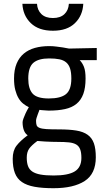

<svg xmlns="http://www.w3.org/2000/svg" viewBox="-20 -753 558 1012"><path d="M262 239Q203 239 162 231.5Q121 224 95.5 206.5Q70 189 58.5 159Q47 129 47 84Q47 41 67 15Q87 -11 126 -40Q112 -49 105.5 -67.5Q99 -86 99 -109Q99 -116 104 -129.5Q109 -143 115 -156Q122 -171 132 -188Q117 -195 102.5 -206.5Q88 -218 77.5 -236Q67 -254 60.5 -279Q54 -304 54 -339Q54 -385 67.5 -417.5Q81 -450 105.5 -470.5Q130 -491 164 -500.5Q198 -510 240 -510Q259 -510 277.5 -507.5Q296 -505 311 -503Q329 -500 344 -497L490 -500V-436H400Q414 -422 422.5 -400.5Q431 -379 431 -339Q431 -290 419 -257.5Q407 -225 383 -205.5Q359 -186 322.5 -178Q286 -170 237 -170Q234 -170 227.5 -170.5Q221 -171 213.5 -171.5Q206 -172 199 -172.5Q192 -173 188 -174Q183 -161 179 -150Q175 -140 172.5 -131Q170 -122 170 -117Q170 -102 173 -93Q176 -84 188.5 -79Q201 -74 225 -72.5Q249 -71 291 -71Q345 -71 382 -65Q419 -59 442 -42.5Q465 -26 475 2.5Q485 31 485 76Q485 163 426.5 201Q368 239 262 239ZM286 -5Q272 -5 253.5 -5.5Q235 -6 218 -7Q198 -8 177 -10Q146 13 133.5 31Q121 49 121 78Q121 104 127.5 122Q134 140 150 151Q166 162 193.5 167Q221 172 263 172Q339 172 374 150.5Q409 129 409 79Q409 51 402.5 34Q396 17 381.5 8.5Q367 0 343.5 -2.5Q320 -5 286 -5ZM237 -234Q300 -234 328 -257Q356 -280 356 -339Q356 -371 349.5 -391.5Q343 -412 329 -424Q315 -436 293 -440.5Q271 -445 239 -445Q183 -445 156 -422Q129 -399 129 -339Q129 -285 152 -259.5Q175 -234 237 -234ZM175 -733Q177 -699 198.5 -678.5Q220 -658 259 -658Q298 -658 319.5 -678.5Q341 -699 343 -733H419Q416 -671 375 -631Q334 -591 259 -591Q184 -591 142.5 -631Q101 -671 98 -733Z"/></svg>

Font: TitilliumText22L 400 wt
Style: 400 wt
Weight: 400
Designer: Campivisivi
Foundry: Campivisivi
Version: 1.000